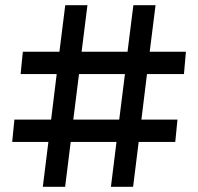

<svg xmlns="http://www.w3.org/2000/svg" viewBox="-20 -720 765 740"><path d="M493 0H407.5L429 -173H252.5L231 0H145L166.5 -173H27L35.5 -259H177L198.5 -434.5H59.5L68 -520.5H209L231.5 -700H317L294.5 -520.5H471.5L494 -700H579.5L557 -520.5H696.5L689 -434.5H546.5L525 -259H664L655.5 -173H514.5ZM439.5 -259 461.5 -434.5H284.5L262.5 -259Z"/></svg>

Font: Argentum Novus Medium
Style: Regular
Weight: 500
Designer: Julieta Ulanovsky (font) & Cristiano Sobral (main changes)
Foundry: Julieta Ulanovsky (font) & Cristiano Sobral (main changes)
Version: Version 3.00;November 27, 2020;FontCreator 13.0.0.2655 64-bi